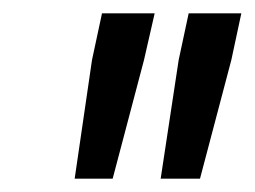

<svg xmlns="http://www.w3.org/2000/svg" viewBox="-20 -708 382 288"><path d="M221 -440 248 -618 263 -688H342L327 -618L280 -440ZM92 -440 118 -618 133 -688H212L196 -618L149 -440Z"/></svg>

Font: Saira ExtraCondensed Medium
Style: Italic
Weight: 500
Width: 2
Italic angle: -12°
Designer: Hector Gatti with collaboration of the Omnibus-Type team
Foundry: Omnibus-Type
Version: Version 1.101